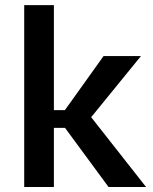

<svg xmlns="http://www.w3.org/2000/svg" viewBox="-20 -747 612 767"><path d="M239.3 -307.1H195.3V-726.6H76.7V0H195.3V-236.3H239.7L413.6 0H563.5L344.2 -278.8L543 -522.9H393.6Z"/></svg>

Font: Estedad SemiBold
Style: Regular
Weight: 600
Designer: Amin Abedi
Version: Version 7.3